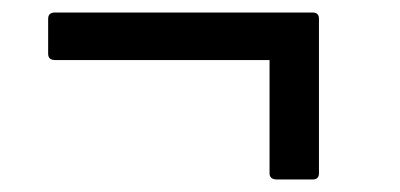

<svg xmlns="http://www.w3.org/2000/svg" viewBox="-20 -424 640 307"><path d="M423 -137Q411 -137 411 -147V-328H68Q57 -328 57 -338V-394Q57 -404 68 -404H480Q490 -404 490 -394V-147Q490 -137 480 -137Z"/></svg>

Font: LINE Seed Sans TH
Style: Regular
Weight: 400
Designer: Dalton Maag Ltd | Thai characters by Cadson Demak Co.,Ltd.
Foundry: Dalton Maag Ltd
Version: Version 1.002